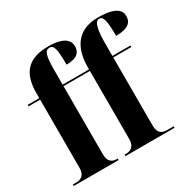

<svg xmlns="http://www.w3.org/2000/svg" viewBox="-168 -936 1101 1103"><g transform="rotate(-30 382.0 -384.5)"><path d="M14 0H312V-10H307C284 -10 250 -17 250 -74V-526H425V-74C425 -17 388 -10 368 -10H357V0H683V-10H638C614 -10 580 -17 580 -74V-526H700V-536H580V-617C580 -709 591 -759 620 -759C648 -759 656 -726 656 -625C741 -625 764 -656 764 -695C764 -732 737 -769 617 -769C481 -769 425 -678 425 -551V-536H250V-636C250 -726 260 -758 290 -758C318 -758 327 -732 327 -624C400 -624 422 -654 422 -692C422 -729 395 -768 287 -768C147 -768 95 -695 95 -570V-536H18V-526H95V-74C95 -17 58 -10 38 -10H14Z"/></g></svg>

Font: Noto Serif Display Condensed ExtraBold
Style: Regular
Weight: 800
Width: 3
Designer: Monotype Design Team
Foundry: Monotype Imaging Inc.
Version: Version 2.009